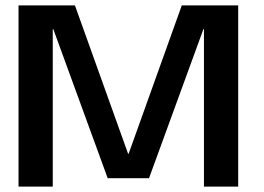

<svg xmlns="http://www.w3.org/2000/svg" viewBox="-20 -695 984 715"><path d="M49 0H176.5V-586.5H178.5L381 -31.5H535L737.5 -586.5H739.5V0H867V-675H657L459 -122.5H457L259 -675H49Z"/></svg>

Font: Anybody SemiExpanded Medium
Style: Regular
Weight: 500
Width: 6
Version: Version 1.113;gftools[0.9.25]